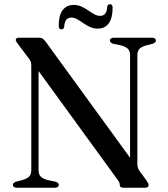

<svg xmlns="http://www.w3.org/2000/svg" viewBox="-20 -876 782 896"><path d="M254.5 -13Q254.5 -7.5 249.8 -3.8Q245 0 236 0H58Q49 0 44.5 -3.8Q40 -7.5 40 -13Q40 -22.5 54 -28L87 -36.5Q108.5 -43.5 117.2 -53.2Q126 -63 126 -83.5V-569Q126 -581.5 123 -589.5Q120 -597.5 107.5 -612.5L63 -671.5Q58 -678.5 55.8 -682.2Q53.5 -686 53.5 -689.5Q53.5 -695 57.5 -697.5Q61.5 -700 68 -700H162.5Q172.5 -700 178.8 -696Q185 -692 193 -681.5L602.5 -118.5L587 -86V-616.5Q587 -637 578.2 -646.8Q569.5 -656.5 547.5 -663.5L507 -672Q493 -677.5 493 -687Q493 -693 497.5 -696.5Q502 -700 511 -700H689Q698 -700 702.8 -696.5Q707.5 -693 707.5 -687Q707.5 -677.5 693 -672L660 -663.5Q639 -657 630 -647.2Q621 -637.5 621 -616.5V-112.5Q621 -101 623.5 -93Q626 -85 631.5 -77.5L663.5 -34Q669.5 -25 671.5 -20.5Q673.5 -16 673.5 -11.5Q673.5 -6.5 669.8 -3.2Q666 0 657.5 0H555Q539 0 539 -13Q539 -19 536.8 -24.5Q534.5 -30 525 -42.5L130.5 -585L160 -604V-83.5Q160 -63 168.8 -53.2Q177.5 -43.5 199 -36.5L240 -28Q254.5 -22.5 254.5 -13ZM436 -742.5Q416 -742.5 399.5 -750.2Q383 -758 368.5 -768.2Q354 -778.5 340.2 -786.2Q326.5 -794 312.5 -794Q282 -794 279.5 -750.5Q277.5 -739 266.5 -739Q254 -739 254 -755Q254 -804 272.2 -828.5Q290.5 -853 324 -853Q344 -853 360.5 -845.2Q377 -837.5 391.5 -827.5Q406 -817.5 419.5 -809.8Q433 -802 447.5 -802Q478.5 -802 480.5 -845Q482.5 -856.5 493.5 -856.5Q505.5 -856.5 505.5 -840.5Q505.5 -791.5 487.5 -767Q469.5 -742.5 436 -742.5Z"/></svg>

Font: Fraunces 60pt
Style: Regular
Weight: 400
Version: Version 1.000;[b76b70a41]